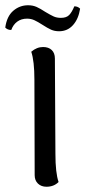

<svg xmlns="http://www.w3.org/2000/svg" viewBox="-49 -700 325 731"><path d="M174 -7Q156 11 128 11Q108 11 95.5 -1Q83 -13 83 -33L82 -396Q82 -468 70 -503Q91 -521 115 -521Q136 -521 148 -509.5Q160 -498 160 -477L162 -114Q162 -42 174 -7ZM176 -581Q159 -581 145.5 -587Q132 -593 112 -606Q95 -617 82 -623Q69 -629 54 -629Q32 -629 16.5 -617.5Q1 -606 -6 -586H-8Q-20 -586 -29 -595Q-23 -638 1.5 -659Q26 -680 58 -680Q76 -680 90.5 -673.5Q105 -667 123 -655Q143 -643 155 -637.5Q167 -632 183 -632Q204 -632 214.5 -643Q225 -654 234 -676Q247 -676 256 -667Q250 -628 229 -604.5Q208 -581 176 -581Z"/></svg>

Font: Arima Madurai
Style: Regular
Weight: 400
Designer: Joana Correia and Natanael Gama
Foundry: NDISCOVER
Version: Version 1.020